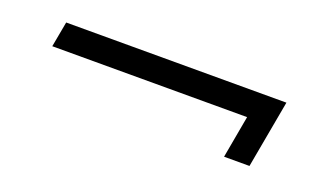

<svg xmlns="http://www.w3.org/2000/svg" viewBox="-33 -423 722 426"><g transform="rotate(20 328.0 -210.0)"><path d="M502 -130 520 -230H60L71 -290H591L562 -130Z"/></g></svg>

Font: Philosopher
Style: Italic
Weight: 400
Italic angle: -10°
Designer: Jovanny Lemonad
Foundry: Jovanny Lemonad
Version: Version 2.000